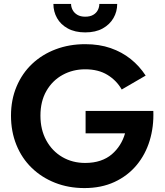

<svg xmlns="http://www.w3.org/2000/svg" viewBox="-20 -939 842 978"><path d="M416 -260H617Q608 -228 591 -201Q574 -174 549.5 -153Q525 -132 491 -120.5Q457 -109 414 -109Q349 -109 297.5 -139Q246 -169 216 -223.5Q186 -278 186 -350Q186 -423 216.5 -476Q247 -529 299 -557.5Q351 -586 414 -586Q481 -586 527.5 -557.5Q574 -529 600 -483L722 -554Q690 -603 645.5 -638.5Q601 -674 543.5 -694Q486 -714 414 -714Q333 -714 264 -688Q195 -662 144 -614Q93 -566 64.5 -498.5Q36 -431 36 -350Q36 -269 63.5 -201Q91 -133 141.5 -84Q192 -35 260.5 -8Q329 19 410 19Q496 19 563 -12Q630 -43 675.5 -97.5Q721 -152 742.5 -223Q764 -294 761 -374H416ZM252 -919Q252 -880 270.5 -847Q289 -814 325.5 -794Q362 -774 414 -774Q467 -774 503 -794Q539 -814 558 -847Q577 -880 577 -919H486Q486 -903 478.5 -888Q471 -873 455 -863.5Q439 -854 414 -854Q390 -854 374 -863.5Q358 -873 350 -888Q342 -903 342 -919Z"/></svg>

Font: Jost SemiBold
Style: Regular
Weight: 600
Version: Version 3.710